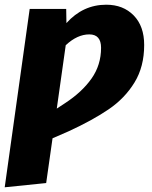

<svg xmlns="http://www.w3.org/2000/svg" viewBox="-38 -571 644 815"><path d="M574 -380Q574 -288 533 -221Q492 -154 424 -107.5Q356 -61 254 -14L185 16L158 206L-18 224L88 -533H243L244 -473Q314 -551 413 -551Q485 -551 529.5 -505.5Q574 -460 574 -380ZM391 -368Q391 -425 341 -425Q290 -425 241 -379L203 -110L238 -133Q310 -180 350.5 -237.5Q391 -295 391 -368Z"/></svg>

Font: Trujillo ExtraBold
Style: Italic
Weight: 800
Italic angle: -8°
Designer: Fira Sans original fonts by bBox Type GmbH, Carrois Corporate GbR, & Edenspiekermann AG / Changes by Cristiano Sobral
Foundry: Fira Sans original fonts by bBox Type GmbH, Carrois Corporate GbR, & Edenspiekermann AG / Changes by Cristiano Sobral
Version: Version 4.301;July 28, 2020;FontCreator 13.0.0.2655 64-bit